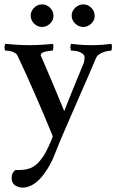

<svg xmlns="http://www.w3.org/2000/svg" viewBox="-23 -634 530 876"><path d="M111 -428Q140 -428 172 -430Q204 -432 219 -434Q221 -429 220.5 -417Q220 -405 216 -403Q213 -403 204 -402Q195 -401 186 -399Q177 -397 170 -393Q163 -389 163 -383Q163 -379 165 -376Q170 -366 176.5 -350Q183 -334 191.5 -314.5Q200 -295 209 -273.5Q218 -252 227 -231Q247 -182 270 -127Q284 -163 299 -200Q312 -232 327 -269Q342 -306 356 -339Q360 -348 361.5 -357Q363 -366 363 -372Q363 -380 357 -386Q351 -392 342 -396Q333 -400 322.5 -401.5Q312 -403 302 -403Q298 -409 298 -418Q298 -427 301 -434Q315 -432 340 -430Q365 -428 395 -428Q425 -428 448 -430Q471 -432 485 -434Q488 -429 487.5 -417Q487 -405 484 -403Q480 -403 470.5 -401.5Q461 -400 450.5 -396.5Q440 -393 430 -386.5Q420 -380 415 -369Q383 -293 344.5 -206Q306 -119 261 -14Q241 33 224.5 75.5Q208 118 179 158Q156 190 130.5 206Q105 222 81 222Q61 222 45.5 211.5Q30 201 30 177Q30 165 35 156Q40 147 46 142Q67 142 84 140.5Q101 139 116 133Q131 127 145 114.5Q159 102 174 80Q180 71 187 58Q194 45 200 31.5Q206 18 211 6Q216 -6 218 -12Q199 -59 177.5 -109.5Q156 -160 135 -208Q114 -256 94 -300Q74 -344 58 -378Q54 -387 46 -392Q38 -397 29.5 -399.5Q21 -402 13 -402.5Q5 -403 1 -403Q-3 -410 -2.5 -418.5Q-2 -427 1 -434Q18 -432 49.5 -430Q81 -428 111 -428ZM357 -614Q378 -614 393.5 -598.5Q409 -583 409 -562Q409 -541 393 -526Q377 -511 357 -511Q336 -511 320 -526.5Q304 -542 304 -563Q304 -583 320 -598.5Q336 -614 357 -614ZM169 -614Q190 -614 205.5 -598.5Q221 -583 221 -562Q221 -541 205 -526Q189 -511 169 -511Q148 -511 132.5 -526.5Q117 -542 117 -563Q117 -583 132.5 -598.5Q148 -614 169 -614Z"/></svg>

Font: Vermiglione Medium
Style: Regular
Weight: 500
Version: Version 1.000